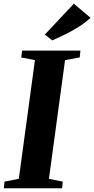

<svg xmlns="http://www.w3.org/2000/svg" viewBox="-34 -1016 508 1036"><path d="M-13.5 0 -9.5 -36 67.5 -51 154.5 -691.5 80.5 -706 85.5 -743H400L396 -706L317 -691.5L230 -51L304.5 -36L301 0ZM248 -798 208 -829.5 364.5 -996 454.5 -920Q424 -892 387.5 -869.2Q351 -846.5 314.8 -829Q278.5 -811.5 248 -798Z"/></svg>

Font: Merriweather 72pt ExtraBold
Style: Italic
Weight: 800
Italic angle: -7.8°
Version: Version 2.101